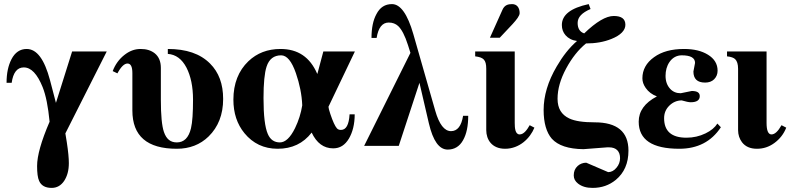

<svg xmlns="http://www.w3.org/2000/svg" viewBox="-20 -712 3879 937"><path d="M501 -461H332L253 -210L224 -321C197 -422 160 -473 110 -473C78 -473 53 -456 36 -423C20 -392 12 -354 12 -308H37C44 -358 64 -383 96 -383C132 -383 162 -351 188 -287C204 -247 215 -191 222 -118C181 -23 161 49 161 98C161 131 164 156 171 171C181 194 202 205 232 205C258 205 278 193 293 171C308 148 316 120 316 84C316 61 313 27 306 -18C303 -38 300 -52 299 -61Z M799 -449C838 -446 868 -424 890 -382C911 -341 922 -289 922 -226C922 -162 919 -115 912 -86C901 -40 878 -17 843 -17C812 -17 792 -33 780 -68C770 -97 765 -149 765 -225V-381C765 -412 755 -436 735 -452C717 -466 695 -473 666 -473C637 -473 611 -463 586 -443C561 -423 542 -397 530 -365L553 -354C570 -386 587 -402 602 -402C618 -402 626 -387 626 -355V-173C626 -48 698 14 843 14C905 14 957 -6 998 -46C1045 -92 1069 -153 1069 -229C1069 -302 1048 -359 1005 -402C957 -450 889 -473 799 -473Z M1455 -198C1449 -160 1437 -122 1420 -87C1397 -40 1372 -17 1346 -17C1319 -17 1299 -30 1287 -58C1273 -90 1266 -148 1266 -233C1266 -305 1271 -357 1281 -387C1293 -424 1317 -442 1352 -442C1380 -442 1404 -413 1424 -355C1442 -303 1453 -250 1455 -198ZM1712 -461H1558L1529 -352H1528C1493 -433 1434 -473 1349 -473C1286 -473 1234 -453 1192 -413C1144 -367 1119 -304 1119 -226C1119 -160 1137 -106 1173 -62C1214 -12 1268 14 1335 14C1405 14 1460 -12 1501 -65C1525 -14 1560 12 1606 12C1639 12 1664 -4 1683 -36C1701 -67 1711 -106 1711 -154H1686C1683 -103 1669 -78 1644 -78C1636 -78 1629 -80 1624 -86C1615 -96 1604 -120 1592 -156C1586 -174 1583 -186 1583 -191Z M2240 -147C2232 -97 2212 -72 2181 -72C2149 -72 2123 -105 2104 -172L1997 -546C1969 -643 1934 -692 1893 -692C1859 -692 1834 -676 1817 -643C1801 -614 1793 -575 1793 -527H1818C1826 -577 1846 -602 1877 -602C1896 -602 1911 -596 1923 -585C1940 -569 1956 -539 1971 -492L1983 -454L1757 0H1926L2027 -308L2073 -110C2093 -25 2123 18 2165 18C2197 18 2223 3 2240 -28C2257 -58 2265 -98 2265 -147Z M2565 -101C2552 -78 2536 -56 2516 -56C2494 -56 2492 -88 2492 -112V-461H2299V-437C2339 -432 2353 -421 2353 -376V-77C2353 -31 2380 14 2445 14C2515 14 2567 -37 2588 -89ZM2371 -528H2419L2482 -595C2501 -616 2516 -635 2516 -648C2516 -674 2503 -692 2479 -692C2459 -692 2442 -687 2432 -664Z M2853 -692C2765 -673 2722 -639 2722 -590C2722 -570 2728 -554 2740 -540C2753 -525 2772 -515 2796 -512C2759 -480 2726 -438 2697 -388C2654 -315 2633 -244 2633 -175C2633 -112 2647 -65 2673 -35C2703 -2 2754 15 2827 16L2944 7H2952C2988 7 3006 27 3006 60C3006 77 3000 93 2989 106C2977 121 2963 128 2948 128L2841 82C2825 82 2810 88 2799 98C2786 110 2780 125 2780 144C2780 160 2787 173 2801 184C2819 198 2842 205 2872 205C2916 205 2953 192 2985 166C3026 132 3047 85 3047 23C3047 -69 2992 -115 2882 -115C2827 -115 2785 -121 2758 -134C2720 -152 2701 -183 2701 -230C2701 -277 2715 -326 2743 -378C2771 -430 2804 -471 2840 -500C2886 -500 2927 -507 2964 -522C3009 -540 3032 -564 3032 -591C3032 -620 3013 -634 2975 -634C2938 -634 2890 -606 2831 -549C2810 -556 2799 -573 2799 -600C2799 -628 2820 -650 2862 -668Z M3481 -109C3469 -90 3450 -74 3423 -61C3394 -47 3363 -40 3330 -40C3257 -40 3221 -72 3221 -135C3221 -159 3229 -179 3246 -196C3263 -213 3284 -222 3307 -222C3327 -216 3342 -213 3351 -213C3380 -213 3395 -223 3395 -243C3395 -260 3382 -268 3356 -268L3302 -257C3281 -257 3264 -264 3251 -278C3236 -294 3228 -315 3228 -342C3228 -367 3234 -390 3247 -409C3262 -431 3283 -442 3307 -442C3350 -442 3372 -430 3372 -405L3364 -363C3364 -327 3383 -309 3421 -309C3439 -309 3454 -314 3465 -325C3476 -336 3482 -350 3482 -367C3482 -400 3466 -426 3435 -445C3404 -464 3366 -473 3318 -473C3258 -473 3209 -460 3172 -433C3134 -406 3115 -371 3115 -330C3115 -314 3120 -299 3131 -283C3144 -264 3163 -250 3185 -242V-241C3126 -210 3097 -169 3097 -118C3097 -30 3163 14 3295 14C3384 14 3452 -21 3498 -91Z M3794 -101C3777 -71 3761 -56 3745 -56C3729 -56 3721 -75 3721 -112V-461H3528V-437C3548 -435 3561 -430 3568 -423C3577 -414 3582 -399 3582 -376V-77C3582 -54 3589 -34 3601 -18C3617 3 3641 14 3674 14C3705 14 3733 5 3759 -14C3785 -33 3805 -58 3817 -89Z"/></svg>

Font: XITS Math
Style: Bold
Weight: 700
Designer: MicroPress Inc., with final additions and corrections provided by Coen Hoffman, Elsevier (retired)
Version: Version 1.302